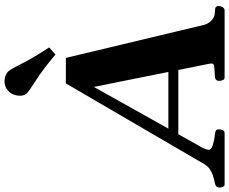

<svg xmlns="http://www.w3.org/2000/svg" viewBox="-162 -920 1022 857"><g transform="rotate(-90 349.5 -491.0)"><path d="M493.7 -69.3 390.6 -583.5 118.7 -98.1Q116.2 -93.3 113 -85Q109.9 -76.7 109.9 -71.3Q109.9 -59.1 131.1 -52.5Q152.3 -45.9 182.1 -42.5Q194.8 -41 198 -36.9Q201.2 -32.7 201.2 -25.4Q201.2 -17.1 197.5 -8.5Q193.8 0 184.1 0H-44.9Q-52.2 0 -55.4 -7.6Q-58.6 -15.1 -58.6 -21.5Q-58.6 -34.2 -52 -38.1Q-45.4 -42 -40 -43Q-18.6 -47.4 -2.4 -53Q13.7 -58.6 25.6 -67.6Q37.6 -76.7 45.9 -90.8L406.2 -708.5H520L668 -89.8Q671.9 -76.7 679.9 -66.2Q688 -55.7 700.4 -49.3Q712.9 -43 730 -43Q741.7 -43 746.6 -39.3Q751.5 -35.6 751.5 -25.9Q751.5 -16.6 746.1 -8.3Q740.7 0 732.4 0H431.6Q423.8 0 420.7 -8.8Q417.5 -17.6 417.5 -23.4Q417.5 -41.5 435.1 -43Q467.8 -45.4 481.4 -46.1Q495.1 -46.9 495.1 -59.6Q495.1 -62 493.7 -69.3ZM149.4 -206.5 168.9 -251H484.9L494.6 -206.5ZM535.2 -754.9Q468.8 -811 420.4 -841.8Q372.1 -872.6 361.8 -882.8Q351.1 -893.6 351.1 -914.1Q351.1 -926.8 356.2 -941.2Q361.3 -955.6 373.5 -966.3Q391.6 -982.4 415.5 -982.4Q429.7 -982.4 441.9 -977.3Q454.1 -972.2 460.4 -964.8Q470.2 -954.1 495.6 -903.3Q521 -852.5 566.9 -783.2Z"/></g></svg>

Font: Gelasio
Style: Bold Italic
Weight: 700
Italic angle: -8.5°
Designer: Eben Sorkin
Foundry: Eben Sorkin
Version: Version 1.008